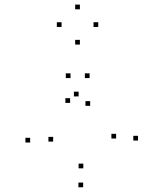

<svg xmlns="http://www.w3.org/2000/svg" viewBox="-20 -556 660 814"><path d="M313.3 -147.3V-167.3H293.3V-147.3ZM107.8 48.2V28.2H87.8V48.2ZM332.5 238V218H312.5V238ZM565.2 39.8V19.8H545.2V39.8ZM472.3 31.3V11.3H452.3V31.3ZM333.2 157.7V137.7H313.2V157.7ZM205.3 44.3V24.3H185.3V44.3ZM362.3 -107.3V-127.3H342.3V-107.3ZM359.8 -225V-245H339.8V-225ZM279 -225V-245H259V-225ZM277.2 -119.8V-139.8H257.2V-119.8ZM241 -441.7V-461.7H221V-441.7ZM318.7 -367V-387H298.7V-367ZM396.5 -441.7V-461.7H376.5V-441.7ZM318.7 -516.5V-536.5H298.7V-516.5Z"/></svg>

Font: Monaspace Radon Dots Var
Style: Regular
Weight: 400
Designer: Riley Cran and the Lettermatic Team
Version: Version 1.100 (Monaspace Radon Dots)